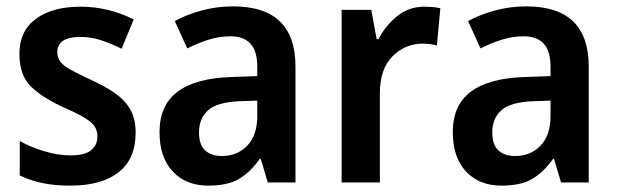

<svg xmlns="http://www.w3.org/2000/svg" viewBox="-20 -573 1940 603"><path d="M406 -156Q406 -74 352.5 -32Q299 10 201 10Q151 10 113.5 2Q76 -6 42 -22V-130Q76 -111 119 -98Q162 -85 202 -85Q246 -85 266 -101Q286 -117 286 -145Q286 -160 279 -173Q272 -186 249 -201Q226 -216 179 -236Q110 -268 75.5 -303Q41 -338 41 -404Q41 -476 93 -514Q145 -552 233 -552Q320 -552 400 -512L362 -420Q329 -436 298 -446.5Q267 -457 232 -457Q160 -457 160 -409Q160 -393 168.5 -380.5Q177 -368 200 -355Q223 -342 266 -322Q308 -303 339.5 -281.5Q371 -260 388.5 -230.5Q406 -201 406 -156Z M712 -553Q908 -553 908 -364V0H821L799 -74H796Q765 -31 729.5 -10.5Q694 10 634 10Q564 10 522.5 -34.5Q481 -79 481 -158Q481 -242 537 -284.5Q593 -327 704 -331L788 -334V-363Q788 -413 766.5 -436Q745 -459 704 -459Q669 -459 635.5 -448.5Q602 -438 568 -421L529 -507Q568 -528 615 -540.5Q662 -553 712 -553ZM731 -255Q662 -252 633.5 -226.5Q605 -201 605 -157Q605 -118 624.5 -100.5Q644 -83 677 -83Q725 -83 756.5 -115.5Q788 -148 788 -209V-257Z M1313 -552Q1324 -552 1337.5 -551Q1351 -550 1363 -547L1352 -430Q1343 -433 1330.5 -434.5Q1318 -436 1309 -436Q1252 -436 1212.5 -396Q1173 -356 1173 -280V0H1053V-542H1146L1163 -450H1169Q1190 -492 1227 -522Q1264 -552 1313 -552Z M1633 -553Q1829 -553 1829 -364V0H1742L1720 -74H1717Q1686 -31 1650.5 -10.5Q1615 10 1555 10Q1485 10 1443.5 -34.5Q1402 -79 1402 -158Q1402 -242 1458 -284.5Q1514 -327 1625 -331L1709 -334V-363Q1709 -413 1687.5 -436Q1666 -459 1625 -459Q1590 -459 1556.5 -448.5Q1523 -438 1489 -421L1450 -507Q1489 -528 1536 -540.5Q1583 -553 1633 -553ZM1652 -255Q1583 -252 1554.5 -226.5Q1526 -201 1526 -157Q1526 -118 1545.5 -100.5Q1565 -83 1598 -83Q1646 -83 1677.5 -115.5Q1709 -148 1709 -209V-257Z"/></svg>

Font: Noto Sans Tamil SemiCondensed SemiBold
Style: Regular
Weight: 600
Width: 4
Designer: Jelle Bosma - Monotype Design Team
Foundry: Monotype Imaging Inc.
Version: Version 2.004; ttfautohint (v1.8.4.7-5d5b)